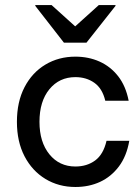

<svg xmlns="http://www.w3.org/2000/svg" viewBox="-20 -736 558 766"><path d="M280.8 10Q214.2 10 161.2 -22.1Q108.3 -54.2 77.9 -112.5Q47.5 -170.8 47.5 -250Q47.5 -330 77.9 -388.3Q108.3 -446.7 161.2 -478.3Q214.2 -510 280.8 -510Q333.3 -510 377.1 -490.4Q420.8 -470.8 451.2 -432.1Q481.7 -393.3 493.3 -334.2H400Q388.3 -383.3 356.2 -405.8Q324.2 -428.3 280.8 -428.3Q216.7 -428.3 177.1 -380Q137.5 -331.7 137.5 -250Q137.5 -169.2 177.1 -120.4Q216.7 -71.7 280.8 -71.7Q326.7 -71.7 359.6 -95.8Q392.5 -120 405 -174.2H495.8Q485 -112.5 454.2 -71.7Q423.3 -30.8 379.2 -10.4Q335 10 280.8 10ZM235 -565.8 120.8 -712.5V-715.8H185.8L280 -630.8L374.2 -715.8H440.8V-712.5L325 -565.8Z"/></svg>

Font: Funnel Sans
Style: Regular
Weight: 400
Designer: NORD ID, Kristian Moeller
Foundry: Dicotype
Version: Version 1.000